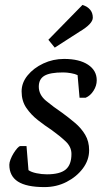

<svg xmlns="http://www.w3.org/2000/svg" viewBox="-20 -753 440 782"><path d="M161 9Q88 9 53 -13.5Q18 -36 18 -82Q18 -91 23 -104Q28 -117 35.5 -129Q43 -141 50.5 -149.5Q58 -158 63 -158H88L96 -60Q107 -52 128.5 -47.5Q150 -43 171 -43Q224 -43 247.5 -62.5Q271 -82 271 -126Q271 -155 247 -177.5Q223 -200 191 -223Q162 -242 134 -264Q106 -286 87 -314Q68 -342 68 -381Q68 -416 92.5 -446Q117 -476 156.5 -494.5Q196 -513 241 -513Q303 -513 338.5 -489.5Q374 -466 374 -426Q374 -404 361 -383.5Q348 -363 329 -355H304L296 -447Q286 -452 269 -455Q252 -458 237 -458Q184 -458 161 -444.5Q138 -431 138 -400Q138 -367 167.5 -342.5Q197 -318 234 -293Q260 -274 285.5 -252.5Q311 -231 327 -204Q343 -177 343 -141Q343 -101 317.5 -67Q292 -33 251 -12Q210 9 161 9ZM203 -559 177 -591 316 -733Q337 -726 347.5 -713Q358 -700 358 -681Q358 -656 304 -624Z"/></svg>

Font: Faustina VF Beta
Style: Italic
Weight: 400
Italic angle: -8°
Designer: Alfonso Garcia
Foundry: Omnibus-Type
Version: Version 1.006